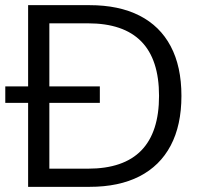

<svg xmlns="http://www.w3.org/2000/svg" viewBox="-22 -725 784 745"><path d="M87.1 0V-705H325.2Q439.5 -705 519.1 -664.5Q598.7 -624.1 640.3 -545.6Q682 -467.1 682 -353Q682 -238.9 640.3 -160.2Q598.7 -81.5 519.1 -40.7Q439.5 0 325.2 0ZM169.5 -70.5H319.3Q457.7 -70.5 526.4 -141.3Q595.1 -212 595.1 -353Q595.1 -494 526.2 -564.2Q457.2 -634.5 319.3 -634.5H169.5ZM-1.5 -325.9V-389.7H365.4V-325.9Z"/></svg>

Font: Nunito Sans 12pt ExtraLight
Style: Regular
Weight: 200
Designer: Vernon Adams
Foundry: Vernon Adams
Version: Version 3.101;gftools[0.9.27]